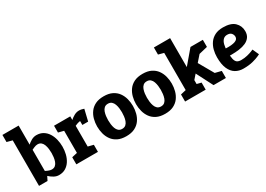

<svg xmlns="http://www.w3.org/2000/svg" viewBox="-25 -1423 2982 2153"><g transform="rotate(-30 1465.5 -346.0)"><path d="M190 -60 50 -70V-700H190ZM190 -60 160 0H50V-70ZM107.3 -163.3Q107.3 -163.3 124.2 -151.8Q141 -140.3 166.8 -125.2Q192.7 -110 219.7 -98.5Q246.7 -87 266.7 -87L306.7 8Q273.7 8 242.7 -9Q211.7 -26 185.2 -51Q158.7 -76 138.7 -101Q118.7 -126 107.7 -143Q96.7 -160 96.7 -160ZM107.3 -336.7 96.7 -340Q96.7 -340 107.7 -357Q118.7 -374 138.7 -399Q158.7 -424 185.2 -449Q211.7 -474 242.7 -491Q273.7 -508 306.7 -508L266.7 -412Q246.7 -412 219.7 -400.5Q192.7 -389 166.8 -374.3Q141 -359.7 124.2 -348.2Q107.3 -336.7 107.3 -336.7ZM266.7 -412 306.7 -508Q356.3 -508 392.7 -486Q429 -464 452.5 -427Q476 -390 487.2 -344Q498.3 -298 498.3 -250Q498.3 -202 487.2 -156Q476 -110 452.5 -73Q429 -36 392.7 -14Q356.3 8 306.7 8L266.7 -87Q296 -87 313.8 -102.8Q331.7 -118.7 340.7 -144Q349.7 -169.3 353 -197.5Q356.3 -225.7 356.3 -250Q356.3 -274.3 353 -302Q349.7 -329.7 340.7 -355Q331.7 -380.3 313.8 -396.2Q296 -412 266.7 -412ZM-20 -700H60L79.3 -581.7L-20 -608.3Z M818.7 -399.7 858.7 -508ZM603 -500H743V0H603ZM885.3 -381.3Q868.3 -390.7 852.3 -395.2Q836.3 -399.7 818.7 -399.7L858.7 -508Q874.7 -508 892 -504.3Q909.3 -500.7 922.3 -495.3ZM660.3 -336.7 649.7 -340Q649.7 -340 660.7 -357Q671.7 -374 691.7 -399Q711.7 -424 738.2 -449Q764.7 -474 795.7 -491Q826.7 -508 859.7 -508L819.7 -399.7Q799.7 -399.7 772.7 -390.2Q745.7 -380.7 719.8 -368.2Q694 -355.7 677.2 -346.2Q660.3 -336.7 660.3 -336.7ZM613 -391.7 533 -411.7V-500H613ZM533 0V-91.7L633 -115L613 0ZM733 0 706.3 -118.3 813 -91.7V0ZM812.3 -348.7V-488.7L922.3 -495.3L887.3 -348.7Z M947 -250Q947 -298 959.2 -344Q971.3 -390 998.2 -427Q1025 -464 1069.3 -486Q1113.7 -508 1178.7 -508Q1243.7 -508 1288 -486Q1332.3 -464 1359.2 -427Q1386 -390 1398.2 -344Q1410.3 -298 1410.3 -250Q1410.3 -202 1398.2 -156Q1386 -110 1359.2 -73Q1332.3 -36 1288 -14Q1243.7 8 1178.7 8Q1113.7 8 1069.3 -14Q1025 -36 998.2 -73Q971.3 -110 959.2 -156Q947 -202 947 -250ZM1089 -250Q1089 -225.7 1092.3 -197.5Q1095.7 -169.3 1104.7 -144Q1113.7 -118.7 1131.5 -102.8Q1149.3 -87 1178.7 -87Q1208 -87 1225.8 -102.8Q1243.7 -118.7 1252.7 -144Q1261.7 -169.3 1265 -197.5Q1268.3 -225.7 1268.3 -250Q1268.3 -274.3 1265 -302Q1261.7 -329.7 1252.7 -355Q1243.7 -380.3 1225.8 -396.2Q1208 -412 1178.7 -412Q1149.3 -412 1131.5 -396.2Q1113.7 -380.3 1104.7 -355Q1095.7 -329.7 1092.3 -302Q1089 -274.3 1089 -250Z M1450 -250Q1450 -298 1462.2 -344Q1474.3 -390 1501.2 -427Q1528 -464 1572.3 -486Q1616.7 -508 1681.7 -508Q1746.7 -508 1791 -486Q1835.3 -464 1862.2 -427Q1889 -390 1901.2 -344Q1913.3 -298 1913.3 -250Q1913.3 -202 1901.2 -156Q1889 -110 1862.2 -73Q1835.3 -36 1791 -14Q1746.7 8 1681.7 8Q1616.7 8 1572.3 -14Q1528 -36 1501.2 -73Q1474.3 -110 1462.2 -156Q1450 -202 1450 -250ZM1592 -250Q1592 -225.7 1595.3 -197.5Q1598.7 -169.3 1607.7 -144Q1616.7 -118.7 1634.5 -102.8Q1652.3 -87 1681.7 -87Q1711 -87 1728.8 -102.8Q1746.7 -118.7 1755.7 -144Q1764.7 -169.3 1768 -197.5Q1771.3 -225.7 1771.3 -250Q1771.3 -274.3 1768 -302Q1764.7 -329.7 1755.7 -355Q1746.7 -380.3 1728.8 -396.2Q1711 -412 1681.7 -412Q1652.3 -412 1634.5 -396.2Q1616.7 -380.3 1607.7 -355Q1598.7 -329.7 1595.3 -302Q1592 -274.3 1592 -250Z M2151.3 -156.7 2104.7 -270 2299.7 -500H2453ZM2151.3 0H2011.3V-700H2151.3ZM2309.7 0 2151 -310 2262.7 -333.3 2453 0ZM1941.3 -700H2021.3L2040.7 -581.7L1941.3 -608.3ZM2346.3 -381 2379.7 -500H2459.7V-408.3ZM2389.7 0 2363 -118.3 2469.7 -91.7V0ZM2128 0 2101.3 -118.3 2208 -91.7V0ZM1941.3 0V-91.7L2041.3 -115L2021.3 0Z M2887 -127 2924 -45Q2924 -45 2896.5 -32Q2869 -19 2817.8 -5.5Q2766.7 8 2694 8L2720.7 -88Q2763.3 -88 2800 -97.2Q2836.7 -106.3 2860.3 -115.8Q2884 -125.3 2887 -127ZM2499 -250H2632.3Q2632.3 -185.3 2640.7 -150Q2649 -114.7 2668.2 -101.3Q2687.3 -88 2720.7 -88L2694 8Q2638 8 2594 -18Q2550 -44 2524.5 -101Q2499 -158 2499 -250ZM2723 -508Q2825 -508 2872.8 -462Q2920.7 -416 2920.7 -347Q2920.7 -301 2899 -271Q2877.3 -241 2840.3 -224.5Q2803.3 -208 2756.2 -201.5Q2709 -195 2657 -195L2579 -196L2632.3 -287.7Q2673.3 -285.7 2703.7 -288.7Q2734 -291.7 2754.2 -299Q2774.3 -306.3 2784.2 -318.5Q2794 -330.7 2794 -347Q2794 -372.3 2777.3 -392.7Q2760.7 -413 2723 -413Q2691.3 -413 2671.2 -393Q2651 -373 2641.7 -336.5Q2632.3 -300 2632.3 -250H2499Q2499 -298 2510.8 -344Q2522.7 -390 2548.8 -427Q2575 -464 2617.8 -486Q2660.7 -508 2723 -508Z"/></g></svg>

Font: Epunda Slab Light
Style: Regular
Weight: 300
Designer: Simon Atzbach
Foundry: typofactur
Version: Version 1.102